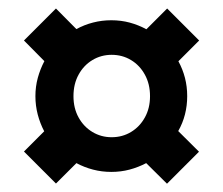

<svg xmlns="http://www.w3.org/2000/svg" viewBox="-20 -437 529 456"><path d="M112.9 -1.1 36.9 -77.1 85 -125.2Q75.1 -144.1 69.6 -165.1Q64.1 -186.2 64.1 -208.6Q64.1 -231.3 69.8 -252.2Q75.5 -273 85.4 -291.8L36.9 -340.8L112.9 -416.8L161.4 -367.9Q180.3 -378.2 201.1 -383.5Q221.9 -388.9 244.3 -388.9Q267.5 -388.9 288.2 -383.3Q308.8 -377.7 327.7 -367.5L377 -416.8L453 -340.8L403.7 -291.5Q414 -272.6 419.3 -252Q424.6 -231.3 424.6 -208.6Q424.6 -186.2 419.3 -165.3Q414 -144.5 403.3 -125.7L452.6 -76.7L376.6 -0.7L327.2 -49.6Q308.4 -39.7 287.7 -34.2Q267.1 -28.7 244.3 -28.7Q221.9 -28.7 200.9 -34.2Q179.9 -39.7 161.5 -49.6ZM245.2 -111.1Q270.7 -111.1 291.3 -123.6Q312 -136.1 324.1 -158.1Q336.3 -180 336.3 -208.6Q336.3 -237.5 324.1 -259.6Q312 -281.8 291.3 -294.3Q270.7 -306.8 245.2 -306.8Q220.1 -306.8 199.4 -294.3Q178.7 -281.8 166.6 -259.6Q154.5 -237.5 154.5 -208.6Q154.5 -180 166.6 -158.1Q178.7 -136.1 199.4 -123.6Q220.1 -111.1 245.2 -111.1Z"/></svg>

Font: Playfair 5pt SemiExpanded Light
Style: Regular
Weight: 300
Width: 6
Designer: Claus Eggers Sørensen
Foundry: Claus Eggers Sørensen
Version: Version 2.203